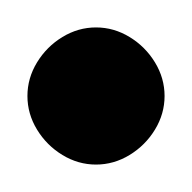

<svg xmlns="http://www.w3.org/2000/svg" viewBox="-20 -1010 140 140"><path d="M0 -940Q0 -927 7 -915.5Q14 -904 25.5 -897Q37 -890 50 -890Q63 -890 74.5 -897Q86 -904 93 -915.5Q100 -927 100 -940Q100 -953 93 -964.5Q86 -976 74.5 -983Q63 -990 50 -990Q37 -990 25.5 -983Q14 -976 7 -964.5Q0 -953 0 -940Z"/></svg>

Font: Linefont
Style: Regular
Weight: 400
Monospace: yes
Version: Version 3.002;gftools[0.9.33]